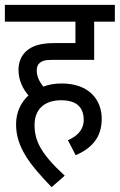

<svg xmlns="http://www.w3.org/2000/svg" viewBox="-20 -642 492 789"><path d="M259 -66 291 -4C357 -33 398 -77 398 -154C398 -229 349 -299 233 -299C207 -299 181 -295 158 -286C142 -306 131 -328 131 -352C131 -364 134 -376 142 -382C152 -392 165 -396 196 -396H367V-553H452V-622H0V-553H290V-465H206C144 -465 112 -453 88 -432C68 -414 56 -388 56 -355C56 -310 76 -274 97 -250C66 -221 46 -181 46 -131C46 -38 102 34 192 127L246 80C147 -11 122 -64 122 -129C122 -192 162 -230 231 -230C296 -230 324 -200 324 -149C324 -106 293 -80 259 -66Z"/></svg>

Font: Noto Sans Condensed
Style: Italic
Weight: 400
Width: 3
Italic angle: -12°
Designer: Monotype Design Team
Foundry: Monotype Imaging Inc.
Version: Version 2.013